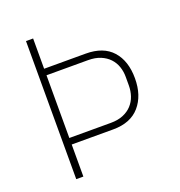

<svg xmlns="http://www.w3.org/2000/svg" viewBox="-127 -805 854 912"><g transform="rotate(-20 300.0 -349.0)"><path d="M104 0V-698H140V-545H350Q439 -545 484.5 -494Q530 -443 530 -355Q530 -268 484 -215Q438 -162 350 -162H140V0ZM140 -195H350Q386 -195 412.5 -206Q439 -217 456.5 -236Q474 -255 482.5 -280Q491 -305 491 -333V-377Q491 -404 482.5 -428.5Q474 -453 456.5 -471.5Q439 -490 412.5 -501Q386 -512 350 -512H140Z"/></g></svg>

Font: IBM Plex Mono ExtLt
Style: Regular
Weight: 200
Monospace: yes
Designer: Mike Abbink, Paul van der Laan, Pieter van Rosmalen
Foundry: Bold Monday
Version: Version 2.3